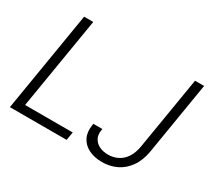

<svg xmlns="http://www.w3.org/2000/svg" viewBox="-142 -964 1319 1210"><g transform="rotate(30 517.0 -359.5)"><path d="M35.6 0 155.8 -727.5H222.2L111.8 -59.6H458.5L448.2 0ZM710.4 9.8Q653.8 9.8 612.8 -11Q571.8 -31.7 552.7 -69.8Q533.7 -107.9 542 -159.7L543.9 -171.9H609.4L607.4 -159.7Q602.1 -127 615 -102.3Q627.9 -77.6 655.3 -63.7Q682.6 -49.8 720.2 -49.8Q758.8 -49.8 791 -66.2Q823.2 -82.5 845.5 -116.2Q867.7 -149.9 876 -202.6L962.9 -727.5H1028.8L942.4 -202.6Q930.7 -131.8 897.5 -84.5Q864.3 -37.1 816.2 -13.7Q768.1 9.8 710.4 9.8Z"/></g></svg>

Font: Inter Tight Light
Style: Italic
Weight: 300
Italic angle: -9.39999°
Designer: Rasmus Andersson
Foundry: rsms
Version: Version 3.004